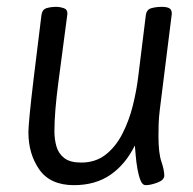

<svg xmlns="http://www.w3.org/2000/svg" viewBox="-20 -527 564 561"><path d="M196 14Q127 14 95 -31.5Q63 -77 63 -141Q63 -153 66.5 -190.5Q70 -228 78.5 -299Q87 -370 101 -482Q103 -499 115.5 -503Q128 -507 146 -507Q154 -507 165.5 -503.5Q177 -500 177 -487Q162 -373 150.5 -286Q139 -199 139 -143Q139 -120 145 -99Q151 -78 168 -65Q185 -52 217 -52Q259 -52 288.5 -75Q318 -98 337.5 -136Q357 -174 368 -218Q379 -262 384 -304L406 -482Q408 -499 422 -503Q436 -507 453 -507Q467 -507 474.5 -503Q482 -499 482 -487L447 -207Q444 -183 443.5 -164Q443 -145 443 -129Q443 -80 451.5 -55Q460 -30 460 -14Q460 -1 440 6.5Q420 14 406 14Q396 14 390.5 0Q385 -14 381.5 -34Q378 -54 376.5 -73Q375 -92 374 -102Q347 -47 303 -16.5Q259 14 196 14Z"/></svg>

Font: Kite One
Style: Regular
Weight: 400
Designer: Eduardo Rodriguez Tunni
Foundry: Eduardo Rodriguez Tunni
Version: Version 1.002; ttfautohint (v1.8.4.7-5d5b);gftools[0.9.23]